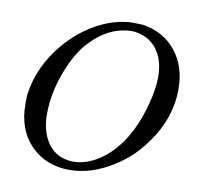

<svg xmlns="http://www.w3.org/2000/svg" viewBox="-80 -788 924 894"><g transform="rotate(10 381.5 -341.0)"><path d="M459 -704H476Q514 -704 524 -703Q622 -689 681 -617Q740 -545 740 -435Q740 -300 653 -179Q596 -97 515 -46Q410 22 304 22Q197 22 126 -46Q50 -120 50 -244Q50 -279 51 -289Q69 -426 167 -541Q195 -573 227 -601Q338 -693 459 -704ZM637 -476Q637 -552 602.5 -601Q568 -650 507 -662Q493 -665 476 -665Q455 -665 439 -661Q377 -650 322 -605Q299 -587 267 -550Q221 -491 189 -398.5Q157 -306 157 -216Q157 -144 185.5 -94Q214 -44 265 -27Q291 -19 314 -19Q375 -19 434 -57Q553 -135 608 -313Q637 -408 637 -476Z"/></g></svg>

Font: MathJax_Math
Style: Regular
Weight: 400
Version: Version 1.1